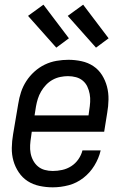

<svg xmlns="http://www.w3.org/2000/svg" viewBox="-20 -794 540 822"><path d="M206 8Q177 8 149 2Q121 -4 98.5 -18.5Q76 -33 60.5 -56Q45 -79 37.5 -105.5Q30 -132 30.5 -161Q31 -190 36 -219L58 -349Q62 -375 70 -399.5Q78 -424 92.5 -446.5Q107 -469 127.5 -487.5Q148 -506 172 -517.5Q196 -529 222 -533.5Q248 -538 273 -538Q301 -538 329 -532Q357 -526 379.5 -511Q402 -496 416.5 -473Q431 -450 438 -423.5Q445 -397 444.5 -368Q444 -339 439 -311L426 -230H116L113 -208Q110 -190 109 -172.5Q108 -155 111 -138.5Q114 -122 122 -107Q130 -92 142.5 -81.5Q155 -71 171.5 -66.5Q188 -62 206 -62Q226 -62 246.5 -66.5Q267 -71 285 -82.5Q303 -94 315.5 -112Q328 -130 333 -150H411Q403 -116 384 -85Q365 -54 336.5 -32Q308 -10 274 -1Q240 8 206 8ZM128 -300H359L362 -322Q365 -340 366 -357.5Q367 -375 364 -391.5Q361 -408 354 -423Q347 -438 334.5 -448.5Q322 -459 305.5 -463.5Q289 -468 271 -468Q255 -468 238 -464.5Q221 -461 205.5 -452.5Q190 -444 177.5 -431Q165 -418 156 -402.5Q147 -387 142 -371Q137 -355 134 -338ZM391 -590 270 -726 336 -774 445 -630ZM221 -590 100 -726 166 -774 275 -630Z"/></svg>

Font: Iosevka Curly Oblique
Style: Regular
Weight: 400
Italic angle: -9°
Monospace: yes
Designer: Belleve Invis
Foundry: Belleve Invis
Version: Version 11.1.0; ttfautohint (v1.8.3)